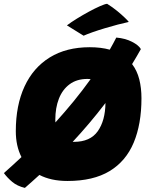

<svg xmlns="http://www.w3.org/2000/svg" viewBox="-49 -902 746 984"><path d="M297 25.5Q253.5 25.5 217.5 17.5Q181.5 9.5 153 -5.5Q133 13 114.2 29.5Q95.5 46 78.5 61Q39 51.5 13.8 30.2Q-11.5 9 -29 -15Q-7.5 -34 15 -54.5Q37.5 -75 61 -97Q32 -154 32 -229.5Q32 -362.5 76.8 -459Q121.5 -555.5 206.2 -607.8Q291 -660 411 -660Q468.5 -660 513.5 -647.5Q531.5 -679 547 -709.5Q593 -705.5 627.2 -688Q661.5 -670.5 673 -650.5Q651.5 -612 628 -573.5Q653.5 -540 664.8 -495.5Q676 -451 676 -398.5Q676 -266 636.2 -171Q596.5 -76 512.8 -25.2Q429 25.5 297 25.5ZM234.5 -289Q234.5 -281.5 235 -274.5Q282 -326.5 327.8 -382.2Q373.5 -438 415.5 -496.5Q408 -497.5 399.5 -497.5Q344.5 -497.5 307.8 -470.2Q271 -443 252.8 -396Q234.5 -349 234.5 -289ZM329.5 -175Q413.5 -175 452 -229.5Q490.5 -284 491.5 -374Q449.5 -319 407.2 -269.2Q365 -219.5 323.5 -175Q325 -175 329.5 -175ZM500 -882.5Q527.5 -865.5 551.5 -845.8Q575.5 -826 591.5 -810.5Q607.5 -795 611 -789.5Q587 -784.5 554.5 -776Q522 -767.5 488 -757.2Q454 -747 425 -736.8Q396 -726.5 379.5 -719L294 -772Q315 -788 345 -806.5Q375 -825 406.2 -842Q437.5 -859 463 -870.2Q488.5 -881.5 500 -882.5Z"/></svg>

Font: Grandstander Black
Style: Italic
Weight: 900
Italic angle: -15°
Designer: Tyler Finck
Foundry: Etcetera Type Co
Version: Version 1.200; ttfautohint (v1.8.3)